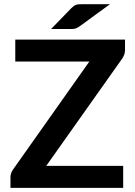

<svg xmlns="http://www.w3.org/2000/svg" viewBox="-20 -916 657 936"><path d="M589.5 -723V-673.5Q589.5 -650.5 576.5 -631.5L205.5 -107.5H580.5V0H31V-53Q31 -63 34.5 -72.2Q38 -81.5 43.5 -89.5L415.5 -616H54.5V-723ZM516 -895.5 368 -787.5Q362.5 -783.5 357.8 -781Q353 -778.5 348.2 -777Q343.5 -775.5 338.2 -775Q333 -774.5 326 -774.5H229L327 -875.5Q333 -881.5 338.2 -885.5Q343.5 -889.5 349 -891.8Q354.5 -894 361.5 -894.8Q368.5 -895.5 378.5 -895.5Z"/></svg>

Font: Lato TR
Style: Bold
Weight: 700
Designer: Lukasz Dziedzic
Foundry: tyPoland Lukasz Dziedzic
Version: Version 1.104 2013